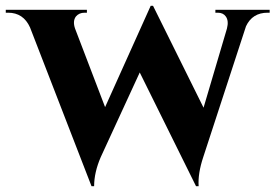

<svg xmlns="http://www.w3.org/2000/svg" viewBox="-44 -634 954 665"><path d="M890 -600V-590H883Q830 -590 808 -543L660 -90Q641 -33 644 11H635L440 -383L305 -90Q282 -37 282 11H273L60 -539Q37 -590 -16 -590H-24V-600H257V-590H249Q230 -590 219 -577Q207 -561 216 -535L320 -263L478 -614H486L661 -261L742 -535Q749 -562 738 -577Q729 -590 710 -590H702V-600Z"/></svg>

Font: Cinzel Bold(RUS BY LYAJKA)
Style: Regular
Weight: 700
Designer: Natanael Gama
Version: Version 1.001;PS 001.001;hotconv 1.0.56;makeotf.lib2.0.21325